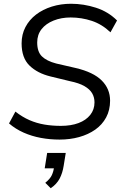

<svg xmlns="http://www.w3.org/2000/svg" viewBox="-20 -734 655 1022"><path d="M297 9Q246 9 197.5 0Q149 -9 106 -28Q63 -47 28 -77L62 -140Q99 -111 137 -94.5Q175 -78 216.5 -71Q258 -64 304 -64Q358 -64 398 -79Q438 -94 460.5 -122.5Q483 -151 483 -189Q483 -216 470.5 -237.5Q458 -259 429.5 -275.5Q401 -292 352 -302L249 -327Q179 -344 137 -385Q95 -426 95 -503Q95 -551 115.5 -590Q136 -629 172 -656.5Q208 -684 256 -699Q304 -714 358 -714Q425 -714 490.5 -693Q556 -672 603 -625L568 -562Q523 -605 468.5 -623Q414 -641 356 -641Q306 -641 265 -624.5Q224 -608 201 -578.5Q178 -549 178 -508Q178 -458 203.5 -433.5Q229 -409 279 -396L383 -372Q477 -350 521.5 -305.5Q566 -261 566 -198Q566 -148 545 -109Q524 -70 487 -44Q450 -18 401.5 -4.5Q353 9 297 9ZM250 268 221 239Q247 218 256 198Q265 178 269 152L287 162H218L231 80H330L319 148Q313 187 297.5 216.5Q282 246 250 268Z"/></svg>

Font: Nunito Sans 12pt
Style: Italic
Weight: 400
Italic angle: -9°
Designer: Vernon Adams
Foundry: Vernon Adams
Version: Version 3.101;gftools[0.9.27]